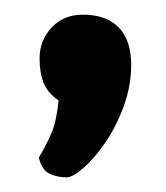

<svg xmlns="http://www.w3.org/2000/svg" viewBox="-20 -144 227 262"><path d="M71 98Q58 98 47.5 93Q37 88 33 71Q50 42 54 27Q58 12 60 -7Q45 -17 39.5 -31Q34 -45 34 -64Q34 -89 50.5 -106.5Q67 -124 93 -124Q125 -124 142 -106.5Q159 -89 159 -56Q159 -26 148.5 2Q138 30 123 51.5Q108 73 93.5 85.5Q79 98 71 98Z"/></svg>

Font: Yanone Kaffeesatz ExtraLight SemiBold
Style: Regular
Weight: 600
Version: Version 2.003